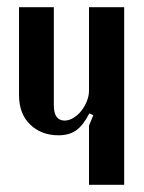

<svg xmlns="http://www.w3.org/2000/svg" viewBox="-20 -515 400 535"><path d="M229 -199Q212 -166 192.5 -152Q173 -138 143 -138Q95 -138 64 -168Q33 -198 33 -250V-495H130V-222Q130 -179 160 -179Q172 -179 184.5 -186.5Q197 -194 206.5 -206Q216 -218 222 -233Q228 -248 228 -262V-495H326V0H228V-165L240 -194Z"/></svg>

Font: Moniqa Paragraph
Style: Bold
Weight: 700
Designer: Rajesh Rajput
Foundry: Rajesh Rajput
Version: Version 1.000